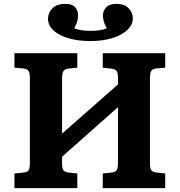

<svg xmlns="http://www.w3.org/2000/svg" viewBox="-20 -976 932 996"><path d="M55 0V-76L103 -81Q122 -83 128.5 -93Q135 -103 135 -132V-572Q135 -598 128 -608Q121 -618 101 -621L55 -625V-700H381V-625L333 -620Q315 -617 308.5 -606.5Q302 -596 302 -569V-283L592 -538V-573Q592 -595 586 -606Q580 -617 557 -620L513 -625V-700H837V-625L790 -621Q772 -619 765 -608.5Q758 -598 758 -570V-128Q758 -104 764 -94Q770 -84 792 -81L837 -76V0H513V-76L560 -81Q578 -83 585 -93Q592 -103 592 -132V-420L302 -163V-128Q302 -103 308.5 -93.5Q315 -84 335 -81L381 -76V0ZM449 -763Q385 -763 335.5 -777.5Q286 -792 257.5 -818Q229 -844 229 -879Q229 -909 251.5 -932.5Q274 -956 319 -956Q355 -956 370 -938.5Q385 -921 385 -896Q385 -882 381 -867Q377 -852 365 -829Q380 -823 400.5 -819.5Q421 -816 449 -816Q502 -816 534 -829Q521 -853 517.5 -868Q514 -883 514 -896Q514 -919 530.5 -937.5Q547 -956 585 -956Q626 -956 647.5 -933Q669 -910 669 -880Q669 -848 641 -821Q613 -794 563 -778.5Q513 -763 449 -763Z"/></svg>

Font: Literata 7pt
Style: Bold
Weight: 700
Designer: Latin by Veronika Burian and Jose Scaglione. Greek by Irene Vlachou. Cyrillic by Vera Evstafieva.
Foundry: TypeTogether
Version: Version 3.002